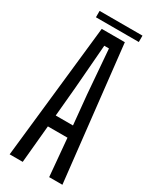

<svg xmlns="http://www.w3.org/2000/svg" viewBox="-222 -934 805 993"><g transform="rotate(30 180.5 -437.5)"><path d="M26 0 114 -800H252L341 0H262L242 -224H125L104 0ZM132 -293H235L218 -468L197 -731H169L148 -468ZM58 -837V-875H314V-837Z"/></g></svg>

Font: Big Shoulders Display Medium
Style: Regular
Weight: 500
Designer: Patric King
Foundry: XO Type Co
Version: Version 1.000; ttfautohint (v1.8.2)